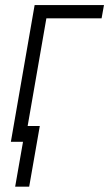

<svg xmlns="http://www.w3.org/2000/svg" viewBox="-20 -548 422 742"><path d="M372.6 -477.1H159.2L76.2 0H22L113.8 -528.3H381.8ZM92.8 173.3H38.6L79.6 -61H133.8Z"/></svg>

Font: MAUL Condensed Light Italic
Style: Light Italic
Weight: 300
Italic angle: -12°
Designer: MAUL
Version: Version 1.0; 2020; ttfautohint (v1.8.3)